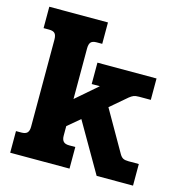

<svg xmlns="http://www.w3.org/2000/svg" viewBox="-100 -751 789 841"><g transform="rotate(15 294.5 -331.0)"><path d="M21 -98H45Q64 -98 72 -106.5Q80 -115 80 -134V-528Q80 -548 72.5 -556.5Q65 -565 46 -565H21V-662H287V-565H262Q243 -565 235.5 -556.5Q228 -548 228 -528V-299L325 -383H288V-480H556V-383H503Q487 -383 478.5 -379.5Q470 -376 460 -368L385 -304L491 -119Q498 -107 506.5 -102.5Q515 -98 531 -98H578V0H413L284 -223L228 -176V-133Q228 -115 236 -106.5Q244 -98 262 -98H290V0H21Z"/></g></svg>

Font: Pridi SemiBold
Style: Regular
Weight: 600
Designer: Katatrad Team
Foundry: CadsonDemak
Version: Version 1.001